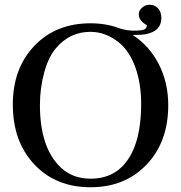

<svg xmlns="http://www.w3.org/2000/svg" viewBox="-20 -774 762 808"><path d="M552 -627H538Q608 -582 648 -504.5Q688 -427 688 -331Q688 -177 597 -81.5Q506 14 361 14Q215 14 124.5 -82Q34 -178 34 -334Q34 -486 124.5 -581Q215 -676 361 -676Q430 -676 488 -653Q518 -645 543 -645Q574 -645 586 -649.5Q598 -654 598 -668Q564 -687 564 -714Q564 -729 577.5 -741.5Q591 -754 610 -754Q631 -754 645 -739Q659 -724 659 -698Q659 -643 593 -630Q574 -627 552 -627ZM574 -337Q574 -422 550 -489.5Q526 -557 483 -593Q427 -640 360 -640Q275 -640 217 -573Q185 -537 166.5 -470.5Q148 -404 148 -332Q148 -150 238 -67Q287 -22 362 -22Q440 -22 491 -70Q574 -150 574 -337Z"/></svg>

Font: STIX MathJax Latin
Style: Regular
Weight: 400
Designer: MicroPress Inc., with final additions and corrections provided by Coen Hoffman, Elsevier (retired)
Version: Version 1.1.1